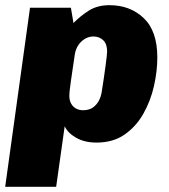

<svg xmlns="http://www.w3.org/2000/svg" viewBox="-36 -541 655 742"><path d="M-16 181 80 -511H238L248 -452Q273 -478 306.5 -499.5Q340 -521 387 -521Q467 -521 519.5 -471Q572 -421 572 -319Q572 -266 559 -208.5Q546 -151 518 -101.5Q490 -52 445.5 -21Q401 10 337 10Q291 10 258.5 -8.5Q226 -27 214 -53L181 181ZM285 -115Q307 -115 321.5 -124.5Q336 -134 345 -150Q354 -166 357 -185Q366 -242 372 -287Q378 -332 378 -342Q378 -371 363 -385.5Q348 -400 325 -400Q307 -400 291.5 -390.5Q276 -381 266 -365.5Q256 -350 253 -330Q245 -275 238.5 -231.5Q232 -188 232 -170Q232 -153 239 -140.5Q246 -128 258 -121.5Q270 -115 285 -115Z"/></svg>

Font: Chivo Medium Black
Style: Italic
Weight: 900
Italic angle: -8.05°
Version: Version 2.002